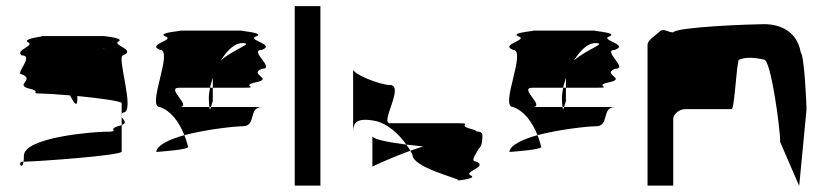

<svg xmlns="http://www.w3.org/2000/svg" viewBox="-20 -795 2696 628"><path d="M51 -552C94 -535 33 -520 69 -507C124 -495 72 -489 114 -489C129 -489 162 -487 209 -483C222 -457 233 -442 233 -472V-481C306 -474 376 -464 378 -458V-421C379 -423 380 -425 383 -427C425 -427 359 -614 383 -614C425 -632 352 -646 365 -658C395 -671 313 -677 321 -677H114C139 -677 57 -671 69 -658C100 -646 27 -632 51 -614C94 -614 27 -552 51 -552ZM53 -266C37 -266 52 -236 57 -266ZM57 -266C58 -271 58 -277 58 -285C58 -348 296 -364 321 -364C380 -364 328 -370 365 -382C370 -383 375 -385 378 -386V-299C374 -286 104 -267 57 -266ZM315 -636C317 -637 319 -637 321 -637C327 -637 324 -637 315 -636ZM378 -386C399 -394 382 -403 378 -413ZM378 -413C377 -416 377 -418 378 -421Z M491 -298C505 -299 605 -306 595 -316C591 -329 588 -341 583 -353C534 -339 494 -321 491 -298ZM503 -445C458 -445 549 -632 503 -632C458 -650 555 -664 521 -676C488 -689 594 -695 566 -695H774C746 -695 852 -689 818 -676C785 -664 883 -650 837 -632C791 -632 883 -570 837 -570C791 -552 876 -538 818 -526C761 -514 837 -508 774 -508H676V-541C673 -530 669 -519 667 -508H566C520 -508 612 -445 566 -445H665C666 -433 668 -437 670 -445H837C791 -445 820 -382 774 -382C748 -382 656 -372 583 -353C565 -398 539 -432 503 -445ZM663 -474C663 -460 664 -451 665 -445H670C672 -453 676 -464 676 -464V-508H667C665 -496 663 -485 663 -474ZM702 -597C745 -635 814 -654 772 -654C747 -654 723 -630 702 -597Z M944 -188H1028V-775H944Z M1135 -367V-568C1135 -553 1222 -517 1255 -517C1305 -517 1222 -392 1255 -392H1474C1533 -392 1473 -386 1518 -374C1531 -371 1537 -368 1539 -365C1551 -365 1558 -361 1558 -352C1558 -328 1554 -315 1546 -309C1537 -291 1517 -267 1537 -267C1578 -249 1497 -234 1518 -222C1540 -213 1500 -207 1481 -205C1480 -212 1329 -247 1329 -289C1327 -293 1324 -298 1322 -302C1335 -307 1350 -311 1364 -316L1309 -322C1284 -358 1247 -390 1210 -399C1146 -412 1136 -393 1135 -367ZM1198 -250C1198 -250 1248 -275 1322 -302C1319 -309 1313 -315 1309 -322C1248 -330 1203 -339 1198 -349ZM1481 -205C1474 -204 1469 -204 1474 -204C1479 -204 1481 -204 1481 -204Z M1646 -298C1660 -299 1760 -306 1750 -316C1746 -329 1743 -341 1738 -353C1689 -339 1649 -321 1646 -298ZM1658 -445C1613 -445 1704 -632 1658 -632C1613 -650 1710 -664 1676 -676C1643 -689 1749 -695 1721 -695H1929C1901 -695 2007 -689 1973 -676C1940 -664 2038 -650 1992 -632C1946 -632 2038 -570 1992 -570C1946 -552 2031 -538 1973 -526C1916 -514 1992 -508 1929 -508H1831V-541C1828 -530 1824 -519 1822 -508H1721C1675 -508 1767 -445 1721 -445H1820C1821 -433 1823 -437 1825 -445H1992C1946 -445 1975 -382 1929 -382C1903 -382 1811 -372 1738 -353C1720 -398 1694 -432 1658 -445ZM1818 -474C1818 -460 1819 -451 1820 -445H1825C1827 -453 1831 -464 1831 -464V-508H1822C1820 -496 1818 -485 1818 -474ZM1857 -597C1900 -635 1969 -654 1927 -654C1902 -654 1878 -630 1857 -597Z M2098 -188H2182V-406C2182 -421 2201 -438 2221 -438H2373C2383 -438 2390 -607 2398 -600C2418 -608 2443 -608 2479 -600C2502 -600 2532 -372 2532 -330L2594 -187L2618 -437C2618 -454 2611 -612 2599 -624C2587 -692 2533 -716 2479 -716C2441 -716 2191 -707 2182 -689C2165 -689 2150 -704 2138 -692C2126 -680 2098 -665 2098 -648Z"/></svg>

Font: bitstorm
Style: exext
Weight: 400
Version: Version 0.2